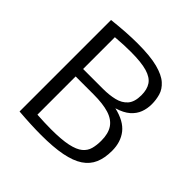

<svg xmlns="http://www.w3.org/2000/svg" viewBox="-185 -874 1039 1039"><g transform="rotate(45 334.5 -355.0)"><path d="M273.9 4.9Q235.4 4.9 192.6 2.9Q149.9 1 101.6 -2.9V-703.1Q129.9 -706.1 156 -708.5Q182.1 -710.9 206.1 -712.4Q230 -713.9 252 -714.6Q273.9 -715.3 293.9 -715.3Q390.6 -715.3 447.8 -700.2Q504.9 -685.1 533.4 -659.4Q562 -633.8 571 -602.1Q580.1 -570.3 580.1 -537.1Q580.1 -502.9 568.8 -473.1Q557.6 -443.4 531 -419.9Q504.4 -396.5 456.1 -381.8Q535.6 -363.3 571 -318.4Q606.4 -273.4 606.4 -206.5Q606.4 -151.4 589.4 -111.6Q572.3 -71.8 533.7 -45.9Q495.1 -20 431.4 -7.6Q367.7 4.9 273.9 4.9ZM289.6 -55.2Q369.6 -55.2 417.2 -65.4Q464.8 -75.7 488.3 -95.2Q511.7 -114.7 519 -142.1Q526.4 -169.4 526.4 -203.6Q526.4 -258.3 504.4 -290.8Q482.4 -323.2 436.8 -337.4Q391.1 -351.6 319.3 -351.6H182.1V-59.1Q212.4 -57.1 239.3 -56.2Q266.1 -55.2 289.6 -55.2ZM182.1 -408.7H335Q381.8 -408.7 420.7 -418Q459.5 -427.2 482.7 -453.6Q505.9 -480 505.9 -531.7Q505.9 -575.7 487.3 -603.3Q468.8 -630.9 424.1 -644Q379.4 -657.2 299.8 -657.2Q274.4 -657.2 244.9 -656Q215.3 -654.8 182.1 -651.9Z"/></g></svg>

Font: Comme Light
Style: Regular
Weight: 300
Version: Version 1.000;gftools[0.9.27]